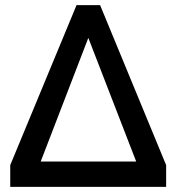

<svg xmlns="http://www.w3.org/2000/svg" viewBox="-20 -730 690 750"><path d="M629 -85V0H20V-85L279 -710H371ZM512 -99 325 -582 139 -99Z"/></svg>

Font: IngvarSans
Style: Regular
Weight: 600
Version: Version 3.000